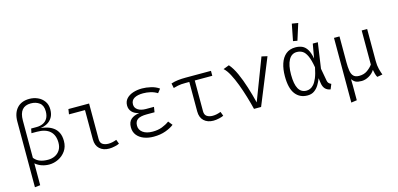

<svg xmlns="http://www.w3.org/2000/svg" viewBox="-85 -1380 4477 2160"><g transform="rotate(-15 2154.0 -300.5)"><path d="M301.5 -763.1Q351.8 -763.1 396.9 -743.1Q442.1 -723.1 470.5 -683.8Q499 -644.6 499 -587.7Q499 -530.8 475.9 -493.6Q452.8 -456.4 416.4 -436.9Q380 -417.4 339 -413.3Q377.4 -409.2 415.9 -397.7Q454.4 -386.2 485.6 -363.1Q516.9 -340 535.9 -301.5Q554.9 -263.1 554.9 -205.1Q554.9 -137.9 521.3 -90Q487.7 -42.1 435.6 -16.7Q383.6 8.7 328.2 8.7Q285.1 8.7 243.8 -4.9Q202.6 -18.5 168.2 -47.7V206.7L105.1 213.8V-551.3Q105.1 -649.7 156.2 -706.4Q207.2 -763.1 301.5 -763.1ZM168.2 -111.8Q196.4 -76.4 236.2 -61.5Q275.9 -46.7 330.3 -46.7Q374.4 -46.7 410.8 -64.6Q447.2 -82.6 469 -117.4Q490.8 -152.3 490.8 -202.1Q490.8 -290.8 439.5 -337.2Q388.2 -383.6 287.2 -383.6H224.6L234.9 -435.4H298.5Q338.5 -435.4 371.5 -450Q404.6 -464.6 424.4 -496.7Q444.1 -528.7 444.1 -581Q444.1 -648.7 403.3 -679.2Q362.6 -709.7 303.1 -709.7Q168.2 -709.7 168.2 -547.2Z M873.8 -479H687.2L696.4 -538.5H937.4V-122.6Q937.4 -80.5 964.4 -62.8Q991.3 -45.1 1032.3 -45.1Q1076.9 -45.1 1126.7 -64.6L1145.1 -15.4Q1129.7 -6.7 1093.8 1.8Q1057.9 10.3 1025.6 10.3Q957.4 10.3 915.6 -28.2Q873.8 -66.7 873.8 -136.9Z M1623.1 -252.8H1533.3Q1459.5 -252.8 1426.4 -230.3Q1393.3 -207.7 1393.3 -157.4Q1393.3 -108.2 1434.9 -77.9Q1476.4 -47.7 1547.7 -47.7Q1609.7 -47.7 1657.7 -65.9Q1705.6 -84.1 1743.6 -112.3L1782.1 -64.1Q1746.2 -34.9 1684.6 -12.3Q1623.1 10.3 1545.1 10.3Q1482.1 10.3 1431.5 -9.2Q1381 -28.7 1351.5 -66.2Q1322.1 -103.6 1322.1 -157.4Q1322.1 -219.5 1357.2 -250Q1392.3 -280.5 1454.4 -288.7Q1400.5 -300 1372.3 -331Q1344.1 -362.1 1344.1 -405.1Q1344.1 -453.3 1373.1 -484.9Q1402.1 -516.4 1450 -532.3Q1497.9 -548.2 1555.4 -548.2Q1602.6 -548.2 1657.9 -535.4Q1713.3 -522.6 1752.3 -493.8L1717.4 -449.7Q1680.5 -472.8 1637.7 -482.6Q1594.9 -492.3 1553.3 -492.3Q1486.7 -492.3 1449 -469.7Q1411.3 -447.2 1411.3 -400Q1411.3 -360 1446.2 -336.7Q1481 -313.3 1539 -313.3H1632.8Z M2356.9 -538.5V-481H2152.8V-122.6Q2152.8 -80.5 2179.2 -62.8Q2205.6 -45.1 2246.7 -45.1Q2291.3 -45.1 2341 -64.6L2359.5 -15.4Q2344.1 -6.7 2308.2 1.8Q2272.3 10.3 2240 10.3Q2171.8 10.3 2130.5 -28.2Q2089.2 -66.7 2089.2 -136.9V-481H2044.1Q2015.9 -481 1995.9 -479.5Q1975.9 -477.9 1955.1 -473.6Q1934.4 -469.2 1902.6 -460.5L1891.3 -515.9Q1930.8 -529.2 1972.3 -533.8Q2013.8 -538.5 2061 -538.5Z M2713.8 0Q2696.9 -69.7 2673.3 -148.5Q2649.7 -227.2 2621.8 -301.5Q2593.8 -375.9 2562.8 -434.1Q2531.8 -492.3 2499 -521L2567.7 -547.2Q2610.3 -498.5 2645.4 -420.3Q2680.5 -342.1 2709.7 -249.2Q2739 -156.4 2762.1 -62.6L2947.7 -548.2L3013.8 -533.3L2796.4 0Z M3341 -548.2Q3385.6 -548.2 3419.5 -533.1Q3453.3 -517.9 3476.9 -480Q3500.5 -442.1 3513.3 -372.3L3542.6 -538.5H3601.5L3558.5 -241L3585.1 -94.9Q3588.2 -77.4 3597.7 -66.4Q3607.2 -55.4 3626.7 -46.7L3603.1 11.3Q3525.6 0 3513.3 -86.2L3505.1 -145.1Q3490.8 -106.7 3469.2 -71Q3447.7 -35.4 3415.6 -12.6Q3383.6 10.3 3336.9 10.3Q3246.7 10.3 3195.4 -56.4Q3144.1 -123.1 3144.1 -263.6Q3144.1 -347.2 3165.4 -411.3Q3186.7 -475.4 3230.3 -511.8Q3273.8 -548.2 3341 -548.2ZM3343.1 -493.3Q3282.1 -493.3 3249 -433.6Q3215.9 -373.8 3215.9 -263.6Q3215.9 -152.3 3246.4 -98.7Q3276.9 -45.1 3339 -45.1Q3359.5 -45.1 3381.3 -53.8Q3403.1 -62.6 3424.4 -86.4Q3445.6 -110.3 3464.6 -155.6Q3483.6 -201 3497.9 -274.4Q3482.6 -363.1 3460.5 -410.5Q3438.5 -457.9 3409.5 -475.6Q3380.5 -493.3 3343.1 -493.3ZM3372.8 -816.4 3444.6 -804.6 3384.1 -613.8 3334.9 -622.6Z M4175.9 -538.5V-165.6Q4175.9 -112.3 4186.9 -69.7Q4197.9 -27.2 4209.2 0L4147.2 11.3Q4137.4 -2.1 4129.5 -30.8Q4121.5 -59.5 4119 -77.9Q4094.4 -37.4 4051.3 -13.3Q4008.2 10.8 3966.7 10.8Q3921.5 10.8 3897.7 -1Q3873.8 -12.8 3854.9 -41Q3854.4 -16.4 3855.1 3.3Q3855.9 23.1 3855.9 29.7V205.6L3789.7 214.9V-538.5H3853.8V-237.9Q3853.8 -181 3860.3 -139.2Q3866.7 -97.4 3888.2 -74.9Q3909.7 -52.3 3954.9 -52.3Q4009.7 -52.3 4048.7 -79.7Q4087.7 -107.2 4112.3 -141V-538.5Z"/></g></svg>

Font: Fira Code Light
Style: Regular
Weight: 300
Monospace: yes
Designer: Carrois Corporate, Edenspiekermann AG, Nikita Prokopov
Foundry: Carrois Corporate, Edenspiekermann AG, Nikita Prokopov
Version: Version 6.000; ttfautohint (v1.8.2) -l 8 -r 50 -G 200 -x 14 